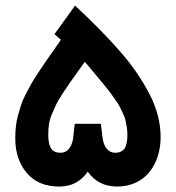

<svg xmlns="http://www.w3.org/2000/svg" viewBox="-20 -685 646 705"><path d="M157.2 -191.4Q157.2 -154.3 168.2 -139.2Q179.2 -124 202.1 -124Q213.9 -124 223.4 -129.9Q232.9 -135.7 240 -149.2Q247.1 -162.6 249 -182.6L254.4 -230.5H272H333H350.6L356 -182.6Q359.4 -153.3 372.1 -138.7Q384.8 -124 402.8 -124Q425.8 -124 436.8 -139.2Q447.8 -154.3 447.8 -191.4Q447.8 -204.6 445.6 -217.8Q443.4 -231 441.2 -241.9Q439 -252.9 432.1 -267.1Q425.3 -281.2 421.1 -290.3Q417 -299.3 405.8 -315.2Q394.5 -331.1 388.7 -339.6Q382.8 -348.1 367.7 -366.7Q352.5 -385.3 345.5 -393.8Q338.4 -402.3 319.3 -425Q300.3 -447.8 291.5 -458Q284.7 -448.2 271.5 -430.2Q248 -397.5 237.1 -381.8Q226.1 -366.2 209.7 -341.3Q193.4 -316.4 186.3 -301.5Q179.2 -286.6 170.9 -266.8Q162.6 -247.1 159.9 -229Q157.2 -210.9 157.2 -191.4ZM569.8 -181.2Q569.8 -144 559.3 -111.3Q548.8 -78.6 529.1 -53.7Q509.3 -28.8 478.5 -14.4Q447.8 0 409.7 0Q339.8 -0.5 302.2 -54.7Q264.6 0 197.3 0Q120.6 0 78.4 -49.8Q36.1 -99.6 36.1 -176.8Q36.1 -199.7 38.3 -220.5Q40.5 -241.2 46.4 -262.5Q52.2 -283.7 57.6 -300.3Q63 -316.9 74.7 -339.4Q86.4 -361.8 94.5 -376.5Q102.5 -391.1 119.9 -417.2Q137.2 -443.4 147.5 -458.5Q157.7 -473.6 179.7 -504.4Q195.3 -526.9 203.6 -539.1L193.4 -547.9L179.7 -559.6L190.4 -573.7L242.7 -646.5L255.4 -664.6Q304.7 -618.7 343.5 -579.3Q382.3 -540 419.2 -498Q456.1 -456.1 482.4 -417.2Q508.8 -378.4 529.3 -338.9Q549.8 -299.3 559.8 -259.8Q569.8 -220.2 569.8 -181.2Z"/></svg>

Font: Samim FD
Style: Bold-FD
Weight: 700
Foundry: DejaVu fonts team - Redesigned by Saber Rastikerdar
Version: Version 4.0.1